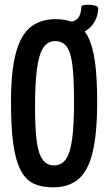

<svg xmlns="http://www.w3.org/2000/svg" viewBox="-20 -792 463 822"><path d="M207 10Q158 10 124 -6Q90 -22 68.5 -63Q47 -104 37 -174.5Q27 -245 27 -354Q27 -488 48 -565.5Q69 -643 111.5 -676.5Q154 -710 218 -710Q267 -710 301 -693Q335 -676 356 -636Q377 -596 386.5 -528Q396 -460 396 -357Q396 -218 376 -138Q356 -58 314.5 -24Q273 10 207 10ZM211 -84Q244 -84 262.5 -111Q281 -138 289 -198Q297 -258 297 -355Q297 -451 290.5 -508.5Q284 -566 266.5 -591Q249 -616 216 -616Q185 -616 166 -588.5Q147 -561 138.5 -499Q130 -437 130 -332Q130 -244 137 -189.5Q144 -135 162 -109.5Q180 -84 211 -84ZM258 -639 259 -697Q301 -697 314.5 -715Q328 -733 328 -763Q328 -768 339 -770Q350 -772 364 -771.5Q378 -771 389 -767.5Q400 -764 400 -759Q401 -743 395 -722.5Q389 -702 374 -683Q359 -664 330.5 -651.5Q302 -639 258 -639Z"/></svg>

Font: Yanone Kaffeesatz Medium
Style: Regular
Weight: 500
Designer: Yanone (Cyrillic: Daniel Pouzeot, Huerta Tipografica, and Cyreal)
Foundry: Yanone
Version: Version 2.003